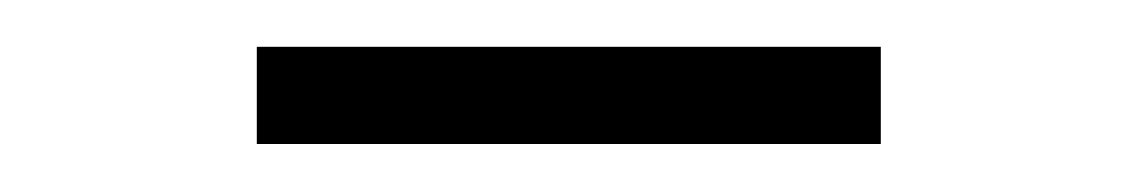

<svg xmlns="http://www.w3.org/2000/svg" viewBox="-20 -320 474 80"><path d="M87 -260V-300.5H347V-260Z"/></svg>

Font: Encode Sans Semi Expanded ExLight
Style: Regular
Weight: 275
Width: 6
Designer: Multiple Designers
Foundry: Impallari Type
Version: Version 2.000